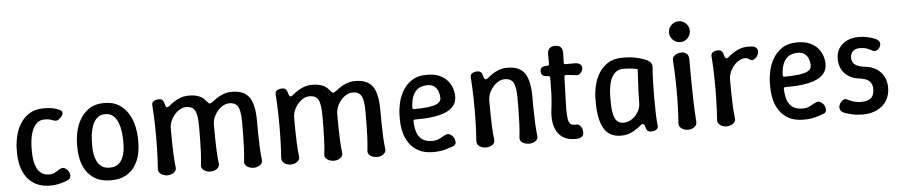

<svg xmlns="http://www.w3.org/2000/svg" viewBox="-42 -999 6014 1287"><g transform="rotate(-5 2965.0 -355.0)"><path d="M255 10Q195 10 155.5 -11.5Q116 -33 92.5 -68Q69 -103 59.5 -144.5Q50 -186 50 -225V-250Q50 -289 59.5 -334Q69 -379 92.5 -419Q116 -459 155.5 -484.5Q195 -510 255 -510Q287 -510 313.5 -505Q340 -500 360 -490Q372 -485 375.5 -476.5Q379 -468 376 -459Q373 -450 364 -441L352 -430Q341 -420 329.5 -420Q318 -420 304 -426Q283 -435 255 -435Q221 -435 200.5 -416Q180 -397 169 -368Q158 -339 154 -307.5Q150 -276 150 -250V-225Q150 -200 154 -172Q158 -144 169 -119.5Q180 -95 200.5 -80Q221 -65 255 -65Q281 -65 301.5 -79.5Q322 -94 336 -99Q348 -103 359 -97.5Q370 -92 378.5 -82Q387 -72 391 -60Q396 -40 388.5 -29.5Q381 -19 374 -16Q356 -8 323 1Q290 10 255 10Z M866 -225Q866 -186 856.5 -144.5Q847 -103 823.5 -68Q800 -33 760.5 -11.5Q721 10 661 10Q601 10 561.5 -11.5Q522 -33 498.5 -68Q475 -103 465.5 -144.5Q456 -186 456 -225V-250Q456 -289 465.5 -334Q475 -379 498.5 -419Q522 -459 561.5 -484.5Q601 -510 661 -510Q721 -510 760.5 -484.5Q800 -459 823.5 -419Q847 -379 856.5 -334Q866 -289 866 -250ZM766 -250Q766 -276 762 -307.5Q758 -339 747 -368Q736 -397 715.5 -416Q695 -435 661 -435Q627 -435 606.5 -416Q586 -397 575 -368Q564 -339 560 -307.5Q556 -276 556 -250V-225Q556 -203 560 -177.5Q564 -152 575 -128.5Q586 -105 606.5 -90Q627 -75 661 -75Q695 -75 715.5 -90Q736 -105 747 -128.5Q758 -152 762 -177.5Q766 -203 766 -225Z M1042 10Q1026 10 1011.5 4Q997 -2 988.5 -13Q980 -24 981 -39Q986 -109 987.5 -181.5Q989 -254 987.5 -327Q986 -400 981 -469Q980 -486 994.5 -494.5Q1009 -503 1028 -503Q1044 -503 1052 -495Q1060 -487 1064 -471Q1066 -461 1070 -453Q1074 -445 1081 -445Q1087 -445 1098.5 -455Q1110 -465 1128.5 -477.5Q1147 -490 1172.5 -500Q1198 -510 1231 -510Q1270 -510 1298 -499Q1326 -488 1344 -464Q1351 -456 1356 -450.5Q1361 -445 1366 -445Q1374 -445 1386.5 -455Q1399 -465 1417.5 -477.5Q1436 -490 1462 -500Q1488 -510 1521 -510Q1601 -510 1636 -461.5Q1671 -413 1671 -300Q1671 -258 1671.5 -213.5Q1672 -169 1674 -125Q1676 -81 1681 -39Q1683 -24 1674.5 -13Q1666 -2 1652 4Q1638 10 1622 10Q1606 10 1591 4Q1576 -2 1567.5 -13Q1559 -24 1561 -39Q1566 -81 1568 -125Q1570 -169 1570.5 -213.5Q1571 -258 1571 -300Q1571 -376 1554.5 -405.5Q1538 -435 1496 -435Q1468 -435 1441.5 -415.5Q1415 -396 1398 -365Q1381 -334 1381 -300Q1381 -258 1381.5 -213.5Q1382 -169 1384 -125Q1386 -81 1391 -39Q1393 -24 1384.5 -13Q1376 -2 1362 4Q1348 10 1332 10Q1316 10 1301 4Q1286 -2 1277.5 -13Q1269 -24 1271 -39Q1276 -81 1278 -125Q1280 -169 1280.5 -213.5Q1281 -258 1281 -300Q1281 -376 1264.5 -405.5Q1248 -435 1206 -435Q1178 -435 1151.5 -415.5Q1125 -396 1108 -365Q1091 -334 1091 -300Q1091 -258 1091.5 -213.5Q1092 -169 1094 -125Q1096 -81 1101 -39Q1103 -24 1094.5 -13Q1086 -2 1072 4Q1058 10 1042 10Z M1872 10Q1856 10 1841.5 4Q1827 -2 1818.5 -13Q1810 -24 1811 -39Q1816 -109 1817.5 -181.5Q1819 -254 1817.5 -327Q1816 -400 1811 -469Q1810 -486 1824.5 -494.5Q1839 -503 1858 -503Q1874 -503 1882 -495Q1890 -487 1894 -471Q1896 -461 1900 -453Q1904 -445 1911 -445Q1917 -445 1928.5 -455Q1940 -465 1958.5 -477.5Q1977 -490 2002.5 -500Q2028 -510 2061 -510Q2100 -510 2128 -499Q2156 -488 2174 -464Q2181 -456 2186 -450.5Q2191 -445 2196 -445Q2204 -445 2216.5 -455Q2229 -465 2247.5 -477.5Q2266 -490 2292 -500Q2318 -510 2351 -510Q2431 -510 2466 -461.5Q2501 -413 2501 -300Q2501 -258 2501.5 -213.5Q2502 -169 2504 -125Q2506 -81 2511 -39Q2513 -24 2504.5 -13Q2496 -2 2482 4Q2468 10 2452 10Q2436 10 2421 4Q2406 -2 2397.5 -13Q2389 -24 2391 -39Q2396 -81 2398 -125Q2400 -169 2400.5 -213.5Q2401 -258 2401 -300Q2401 -376 2384.5 -405.5Q2368 -435 2326 -435Q2298 -435 2271.5 -415.5Q2245 -396 2228 -365Q2211 -334 2211 -300Q2211 -258 2211.5 -213.5Q2212 -169 2214 -125Q2216 -81 2221 -39Q2223 -24 2214.5 -13Q2206 -2 2192 4Q2178 10 2162 10Q2146 10 2131 4Q2116 -2 2107.5 -13Q2099 -24 2101 -39Q2106 -81 2108 -125Q2110 -169 2110.5 -213.5Q2111 -258 2111 -300Q2111 -376 2094.5 -405.5Q2078 -435 2036 -435Q2008 -435 1981.5 -415.5Q1955 -396 1938 -365Q1921 -334 1921 -300Q1921 -258 1921.5 -213.5Q1922 -169 1924 -125Q1926 -81 1931 -39Q1933 -24 1924.5 -13Q1916 -2 1902 4Q1888 10 1872 10Z M2831 10Q2771 10 2731.5 -11.5Q2692 -33 2668.5 -68Q2645 -103 2635.5 -144.5Q2626 -186 2626 -225V-250Q2626 -289 2635.5 -334Q2645 -379 2668.5 -419Q2692 -459 2731.5 -484.5Q2771 -510 2831 -510Q2886 -510 2920.5 -493Q2955 -476 2974.5 -450.5Q2994 -425 3001.5 -398.5Q3009 -372 3009 -352Q3009 -313 2989.5 -288Q2970 -263 2938 -249Q2906 -235 2868 -228Q2830 -221 2792.5 -219.5Q2755 -218 2726 -218Q2721 -218 2718.5 -215.5Q2716 -213 2716 -208Q2717 -165 2727.5 -133Q2738 -101 2763 -83Q2788 -65 2831 -65Q2863 -65 2887.5 -80Q2912 -95 2928 -100Q2939 -104 2950.5 -98.5Q2962 -93 2971 -82.5Q2980 -72 2982 -61Q2988 -38 2981.5 -29.5Q2975 -21 2970 -19Q2953 -12 2915.5 -1Q2878 10 2831 10ZM2727 -288Q2831 -289 2870.5 -303.5Q2910 -318 2909 -350Q2908 -374 2900 -394.5Q2892 -415 2875 -427.5Q2858 -440 2831 -440Q2788 -440 2763.5 -421Q2739 -402 2728 -370Q2717 -338 2716 -298Q2716 -294 2719 -291Q2722 -288 2727 -288Z M3124 -469Q3123 -486 3137.5 -494.5Q3152 -503 3168 -503Q3186 -503 3194.5 -495Q3203 -487 3207 -471Q3209 -461 3213 -453Q3217 -445 3224 -445Q3230 -445 3241.5 -455Q3253 -465 3271.5 -477.5Q3290 -490 3315.5 -500Q3341 -510 3374 -510Q3454 -510 3489 -461.5Q3524 -413 3524 -300Q3524 -258 3524.5 -213.5Q3525 -169 3527 -124.5Q3529 -80 3534 -38Q3537 -15 3518 -2.5Q3499 10 3476 10Q3450 10 3430.5 -2.5Q3411 -15 3414 -38Q3419 -80 3421 -124.5Q3423 -169 3423.5 -213.5Q3424 -258 3424 -300Q3424 -376 3407.5 -405.5Q3391 -435 3349 -435Q3321 -435 3294.5 -415.5Q3268 -396 3251 -365Q3234 -334 3234 -300Q3234 -258 3234.5 -213.5Q3235 -169 3237 -124.5Q3239 -80 3244 -38Q3247 -15 3228 -2.5Q3209 10 3186 10Q3160 10 3141.5 -2.5Q3123 -15 3124 -38Q3129 -108 3130.5 -180.5Q3132 -253 3130.5 -326.5Q3129 -400 3124 -469Z M3803 5Q3751 8 3717.5 -8Q3684 -24 3666 -53.5Q3648 -83 3643 -121Q3638 -159 3643 -200Q3648 -237 3650.5 -273.5Q3653 -310 3653.5 -346.5Q3654 -383 3654 -420Q3654 -423 3653 -425Q3652 -427 3649.5 -428.5Q3647 -430 3644 -430Q3616 -430 3605 -439Q3594 -448 3594 -466Q3594 -483 3605 -491.5Q3616 -500 3644 -500Q3649 -500 3651.5 -503Q3654 -506 3654 -510Q3654 -527 3654 -544.5Q3654 -562 3654 -579Q3654 -602 3667 -615Q3680 -628 3705 -628Q3729 -628 3742 -616Q3755 -604 3755 -579Q3755 -562 3754.5 -544.5Q3754 -527 3753 -510Q3753 -500 3763 -500Q3780 -500 3797 -500Q3814 -500 3830 -500Q3847 -500 3860.5 -491.5Q3874 -483 3874 -466Q3874 -448 3860.5 -433Q3847 -418 3830 -420Q3813 -422 3795.5 -424Q3778 -426 3761 -427Q3757 -428 3754 -425.5Q3751 -423 3750 -418Q3748 -363 3746 -309Q3744 -255 3743 -200Q3743 -155 3747.5 -130Q3752 -105 3765 -96.5Q3778 -88 3803 -90Q3817 -92 3830 -75.5Q3843 -59 3843 -33Q3843 -15 3830.5 -5.5Q3818 4 3803 5Z M4094 10Q4014 10 3979 -51.5Q3944 -113 3944 -225V-250Q3944 -289 3953.5 -334Q3963 -379 3986.5 -419Q4010 -459 4049.5 -484.5Q4089 -510 4149 -510Q4197 -510 4232 -503Q4267 -496 4296 -485Q4316 -478 4331 -464Q4346 -450 4344 -429Q4340 -380 4338.5 -325Q4337 -270 4337 -216Q4337 -162 4338.5 -115Q4340 -68 4344 -34Q4346 -18 4331.5 -9Q4317 0 4300 0Q4282 0 4273.5 -8Q4265 -16 4261 -32Q4259 -43 4255 -49Q4251 -55 4244 -55Q4238 -55 4226.5 -45Q4215 -35 4196.5 -22.5Q4178 -10 4152.5 0Q4127 10 4094 10ZM4119 -75Q4148 -75 4174 -92Q4200 -109 4217 -137.5Q4234 -166 4234 -200Q4234 -236 4235.5 -272Q4237 -308 4239 -344Q4241 -380 4243 -416Q4245 -425 4235 -427Q4223 -429 4199.5 -432Q4176 -435 4149 -435Q4115 -435 4094 -417Q4073 -399 4062 -370Q4051 -341 4047.5 -309Q4044 -277 4044 -250V-225Q4044 -149 4060.5 -112Q4077 -75 4119 -75Z M4545 10Q4529 10 4514.5 4Q4500 -2 4491.5 -13Q4483 -24 4484 -39Q4489 -106 4490.5 -178Q4492 -250 4490.5 -322Q4489 -394 4484 -461Q4483 -477 4491.5 -487.5Q4500 -498 4514.5 -504Q4529 -510 4545 -510Q4568 -510 4581 -497Q4594 -484 4594 -461Q4594 -394 4594.5 -322Q4595 -250 4597 -178Q4599 -106 4604 -39Q4605 -24 4596.5 -13Q4588 -2 4574.5 4Q4561 10 4545 10ZM4544 -580Q4525 -580 4509 -589.5Q4493 -599 4483.5 -615Q4474 -631 4474 -650Q4474 -670 4483.5 -685.5Q4493 -701 4509 -710.5Q4525 -720 4544 -720Q4564 -720 4579.5 -710.5Q4595 -701 4604.5 -685.5Q4614 -670 4614 -650Q4614 -622 4593.5 -601Q4573 -580 4544 -580Z M4803 10Q4788 10 4774 4Q4760 -2 4751.5 -13Q4743 -24 4744 -39Q4749 -109 4750.5 -181.5Q4752 -254 4750.5 -327Q4749 -400 4744 -469Q4743 -486 4757.5 -494.5Q4772 -503 4788 -503Q4806 -503 4814.5 -495Q4823 -487 4827 -471Q4829 -461 4833 -453Q4837 -445 4844 -445Q4850 -445 4861.5 -455Q4873 -465 4891.5 -477.5Q4910 -490 4935.5 -500Q4961 -510 4994 -510Q5002 -510 5010 -509.5Q5018 -509 5025 -508Q5042 -506 5052 -492Q5062 -478 5053 -452Q5050 -442 5040.5 -432.5Q5031 -423 5020.5 -419Q5010 -415 5001 -421Q4994 -426 4985.5 -430.5Q4977 -435 4969 -435Q4941 -435 4914.5 -415.5Q4888 -396 4871 -365Q4854 -334 4854 -300Q4854 -258 4854.5 -213.5Q4855 -169 4857 -125Q4859 -81 4864 -39Q4866 -24 4857.5 -13Q4849 -2 4834.5 4Q4820 10 4803 10Z M5323 10Q5263 10 5223.5 -11.5Q5184 -33 5160.5 -68Q5137 -103 5127.5 -144.5Q5118 -186 5118 -225V-250Q5118 -289 5127.5 -334Q5137 -379 5160.5 -419Q5184 -459 5223.5 -484.5Q5263 -510 5323 -510Q5378 -510 5412.5 -493Q5447 -476 5466.5 -450.5Q5486 -425 5493.5 -398.5Q5501 -372 5501 -352Q5501 -313 5481.5 -288Q5462 -263 5430 -249Q5398 -235 5360 -228Q5322 -221 5284.5 -219.5Q5247 -218 5218 -218Q5213 -218 5210.5 -215.5Q5208 -213 5208 -208Q5209 -165 5219.5 -133Q5230 -101 5255 -83Q5280 -65 5323 -65Q5355 -65 5379.5 -80Q5404 -95 5420 -100Q5431 -104 5442.5 -98.5Q5454 -93 5463 -82.5Q5472 -72 5474 -61Q5480 -38 5473.5 -29.5Q5467 -21 5462 -19Q5445 -12 5407.5 -1Q5370 10 5323 10ZM5219 -288Q5323 -289 5362.5 -303.5Q5402 -318 5401 -350Q5400 -374 5392 -394.5Q5384 -415 5367 -427.5Q5350 -440 5323 -440Q5280 -440 5255.5 -421Q5231 -402 5220 -370Q5209 -338 5208 -298Q5208 -294 5211 -291Q5214 -288 5219 -288Z M5720 10Q5682 10 5650 2.5Q5618 -5 5598 -12Q5583 -18 5574 -30Q5565 -42 5569 -61Q5572 -73 5580.5 -84Q5589 -95 5600.5 -100.5Q5612 -106 5623 -100Q5640 -91 5664 -83Q5688 -75 5720 -75Q5761 -75 5783 -93.5Q5805 -112 5805 -155Q5805 -188 5785 -207.5Q5765 -227 5715 -233Q5687 -236 5663 -247.5Q5639 -259 5621.5 -277Q5604 -295 5594.5 -320Q5585 -345 5585 -375Q5585 -416 5604 -446.5Q5623 -477 5658 -493.5Q5693 -510 5740 -510Q5771 -510 5799.5 -503Q5828 -496 5848 -488Q5862 -482 5871.5 -470.5Q5881 -459 5876 -440Q5873 -429 5864 -420Q5855 -411 5844 -408Q5833 -405 5822 -411Q5807 -420 5786.5 -427.5Q5766 -435 5740 -435Q5709 -435 5692 -419.5Q5675 -404 5675 -375Q5675 -347 5695 -330Q5715 -313 5765 -307Q5806 -303 5837.5 -283.5Q5869 -264 5887 -231.5Q5905 -199 5905 -155Q5905 -105 5882 -68Q5859 -31 5817.5 -10.5Q5776 10 5720 10Z"/></g></svg>

Font: Winky Sans
Style: Regular
Weight: 400
Designer: Simon Atzbach
Foundry: typofactur
Version: Version 1.205